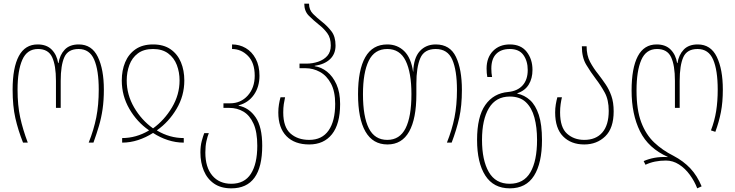

<svg xmlns="http://www.w3.org/2000/svg" viewBox="-20 -780 4022 1050"><path d="M106 0Q79 -68 64 -134Q49 -200 49 -290Q49 -410 83 -473.5Q117 -537 186 -537Q235 -537 263 -508.5Q291 -480 298 -435H300Q307 -480 334 -508.5Q361 -537 411 -537Q482 -537 515 -469Q548 -401 548 -290Q548 -231 541 -183Q534 -135 521 -91Q508 -47 491 0H465Q493 -70 506.5 -138Q520 -206 520 -290Q520 -396 495 -454Q470 -512 410 -512Q352 -512 332 -467.5Q312 -423 312 -338V-190H286V-338Q286 -423 265 -467.5Q244 -512 188 -512Q128 -512 102 -453Q76 -394 76 -290Q76 -204 90.5 -137.5Q105 -71 132 0Z M648 0V-25Q724 -25 794 -66V-68Q729 -113 687.5 -184.5Q646 -256 646 -340Q646 -395 664.5 -439.5Q683 -484 721 -510.5Q759 -537 817 -537Q875 -537 913 -510.5Q951 -484 969.5 -439.5Q988 -395 988 -340Q988 -256 945.5 -184.5Q903 -113 839 -68V-66Q908 -25 985 -25V0Q941 0 898 -14Q855 -28 817 -53Q778 -28 735 -14Q692 0 648 0ZM817 -78Q879 -123 920.5 -192.5Q962 -262 962 -340Q962 -385 947 -424.5Q932 -464 899.5 -488Q867 -512 817 -512Q766 -512 734 -488Q702 -464 687.5 -424.5Q673 -385 673 -340Q673 -262 713.5 -192.5Q754 -123 817 -78Z M1245 250Q1188 250 1150.5 224Q1113 198 1094.5 153.5Q1076 109 1076 54Q1076 18 1083.5 -9.5Q1091 -37 1097 -52H1122Q1115 -35 1109 -8.5Q1103 18 1103 54Q1103 135 1141 180Q1179 225 1245 225Q1317 225 1352 170.5Q1387 116 1387 17Q1387 -58 1366.5 -103.5Q1346 -149 1311.5 -169.5Q1277 -190 1234 -190H1202V-215H1238Q1297 -215 1335 -257.5Q1373 -300 1373 -366Q1373 -437 1336 -474.5Q1299 -512 1249 -512V-537Q1290 -537 1324 -517Q1358 -497 1378.5 -458.5Q1399 -420 1399 -366Q1399 -305 1368.5 -261.5Q1338 -218 1285 -204V-202Q1342 -191 1378 -138.5Q1414 -86 1414 17Q1414 250 1245 250Z M1671 10Q1591 10 1546.5 -35.5Q1502 -81 1502 -165Q1502 -188 1505.5 -209Q1509 -230 1514 -248H1539Q1535 -231 1532 -210.5Q1529 -190 1529 -165Q1529 -85 1568.5 -50Q1608 -15 1671 -15Q1741 -15 1777 -66.5Q1813 -118 1813 -212Q1813 -280 1790 -323Q1767 -366 1730 -386.5Q1693 -407 1650 -407H1618V-432H1655Q1689 -432 1720 -442.5Q1751 -453 1770 -474.5Q1789 -496 1789 -531Q1789 -573 1769.5 -599Q1750 -625 1724 -645Q1694 -669 1669 -694Q1644 -719 1644 -760H1670Q1670 -726 1692 -704Q1714 -682 1742 -660Q1770 -638 1792.5 -609Q1815 -580 1815 -531Q1815 -485 1785 -456.5Q1755 -428 1701 -420V-418Q1737 -413 1768.5 -388Q1800 -363 1820 -319Q1840 -275 1840 -211Q1840 -102 1795.5 -46Q1751 10 1671 10Z M2099 10Q2019 10 1978.5 -60.5Q1938 -131 1938 -265Q1938 -397 1977.5 -467Q2017 -537 2098 -537Q2153 -537 2190.5 -500.5Q2228 -464 2239 -388H2240Q2242 -463 2275.5 -500Q2309 -537 2363 -537Q2441 -537 2473.5 -469Q2506 -401 2506 -288Q2506 -201 2491.5 -136Q2477 -71 2450 0H2424Q2452 -70 2465.5 -137.5Q2479 -205 2479 -288Q2479 -395 2453.5 -453.5Q2428 -512 2363 -512Q2300 -512 2278.5 -462Q2257 -412 2257 -322V-264Q2257 -131 2217.5 -60.5Q2178 10 2099 10ZM2098 -15Q2166 -15 2198 -78.5Q2230 -142 2230 -265Q2230 -383 2198.5 -447.5Q2167 -512 2098 -512Q2028 -512 1996.5 -447.5Q1965 -383 1965 -265Q1965 -142 1997 -78.5Q2029 -15 2098 -15Z M2768 250Q2679 250 2634 180Q2589 110 2589 -15Q2589 -142 2634 -206Q2679 -270 2759 -277Q2810 -282 2838 -313Q2866 -344 2866 -397Q2866 -446 2842.5 -479Q2819 -512 2768 -512Q2720 -512 2693.5 -485Q2667 -458 2667 -405Q2667 -380 2671 -359H2645Q2643 -369 2642 -380.5Q2641 -392 2641 -405Q2641 -465 2676 -501Q2711 -537 2768 -537Q2829 -537 2860.5 -496.5Q2892 -456 2892 -398Q2892 -351 2871.5 -317.5Q2851 -284 2809 -270V-268Q2848 -260 2878.5 -232.5Q2909 -205 2926.5 -152Q2944 -99 2944 -14Q2944 112 2900.5 181Q2857 250 2768 250ZM2767 225Q2844 225 2880.5 162.5Q2917 100 2917 -15Q2917 -84 2902.5 -137.5Q2888 -191 2855.5 -221.5Q2823 -252 2768 -252Q2692 -252 2654 -189Q2616 -126 2616 -15Q2616 96 2653 160.5Q2690 225 2767 225Z M3175 10Q3103 10 3059.5 -34Q3016 -78 3016 -165Q3016 -188 3019.5 -209Q3023 -230 3028 -248H3053Q3049 -231 3046 -210.5Q3043 -190 3043 -165Q3043 -83 3081 -49Q3119 -15 3175 -15Q3239 -15 3274 -55.5Q3309 -96 3309 -174Q3309 -234 3287 -274Q3265 -314 3238 -349Q3210 -386 3186 -426Q3162 -466 3162 -527H3188Q3188 -477 3207 -441.5Q3226 -406 3252 -374Q3272 -348 3291.5 -319.5Q3311 -291 3323.5 -255.5Q3336 -220 3336 -171Q3336 -79 3290 -34.5Q3244 10 3175 10Z M3793 250Q3778 211 3752.5 176Q3727 141 3693.5 119.5Q3660 98 3622 98Q3558 98 3510 121L3500 101Q3527 89 3559.5 83Q3592 77 3632 79V78Q3526 31 3480 -62Q3434 -155 3434 -285Q3434 -408 3468 -472.5Q3502 -537 3571 -537Q3620 -537 3648 -508.5Q3676 -480 3683 -435H3685Q3692 -480 3719 -508.5Q3746 -537 3796 -537Q3867 -537 3900 -469Q3933 -401 3933 -290Q3933 -221 3922.5 -167Q3912 -113 3892 -59L3868 -67Q3888 -119 3896.5 -172.5Q3905 -226 3905 -290Q3905 -396 3880 -454Q3855 -512 3795 -512Q3737 -512 3717 -467.5Q3697 -423 3697 -338V-190H3671V-338Q3671 -423 3650 -467.5Q3629 -512 3573 -512Q3513 -512 3487 -452Q3461 -392 3461 -285Q3461 -180 3486.5 -112Q3512 -44 3557.5 -1Q3603 42 3663 72Q3718 101 3755.5 141Q3793 181 3817 239Z"/></svg>

Font: Noto Sans Georgian Condensed Thin
Style: Regular
Weight: 100
Width: 3
Designer: Monotype Design Team, Akaki Razmadze
Foundry: Google LLC
Version: Version 2.005; ttfautohint (v1.8.4.7-5d5b)